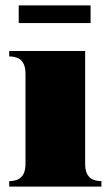

<svg xmlns="http://www.w3.org/2000/svg" viewBox="-20 -688 402 708"><path d="M14 -20V0H354V-20C329 -21 294 -26 294 -84V-500H14V-480C39 -479 74 -474 74 -416V-84C74 -26 39 -21 14 -20ZM49 -668V-603H314V-668Z"/></svg>

Font: Sprat Condensed Black
Style: Regular
Weight: 900
Designer: Ethan Nakache
Foundry: Collletttivo
Version: Version 2.000;Glyphs 3.2 (3217)